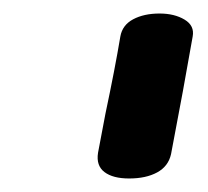

<svg xmlns="http://www.w3.org/2000/svg" viewBox="-20 -735 307 284"><path d="M125 -509 136 -567Q150 -633 158 -681Q161 -698 177 -706.5Q193 -715 216 -715Q238 -715 253 -706Q268 -697 265 -681Q252 -606 233 -507Q229 -489 212.5 -480Q196 -471 171 -471Q147 -471 134.5 -480.5Q122 -490 125 -509Z"/></svg>

Font: Mali
Style: Bold Italic
Weight: 700
Italic angle: -10°
Version: Version 1.000; ttfautohint (v1.6)